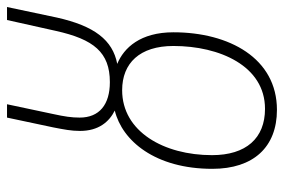

<svg xmlns="http://www.w3.org/2000/svg" viewBox="-151 -649 809 547"><g transform="rotate(-90 253.5 -375.5)"><path d="M214 9C361 9 435 -127 435 -286C435 -380 391 -427 345 -446C413 -459 453 -511 477 -618L507 -760H470L439 -621C415 -513 378 -467 293 -467C229 -467 192 -497 192 -553C192 -576 195 -596 202 -628L230 -760H192L164 -628C158 -597 154 -577 154 -552C154 -499 180 -469 212 -453C126 -432 46 -338 46 -175C46 -58 108 9 214 9ZM217 -25C133 -25 85 -79 85 -176C85 -313 152 -432 270 -432C347 -432 396 -382 396 -286C396 -154 339 -25 217 -25Z"/></g></svg>

Font: Noto Sans SemiCondensed ExtraLight
Style: Italic
Weight: 200
Width: 4
Italic angle: -12°
Designer: Monotype Design Team
Foundry: Monotype Imaging Inc.
Version: Version 2.013